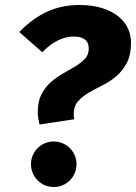

<svg xmlns="http://www.w3.org/2000/svg" viewBox="-20 -731 544 768"><path d="M57 -603Q111 -658 169 -684.5Q227 -711 298 -711Q349 -711 387.5 -699Q426 -687 452 -666.5Q478 -646 491 -619Q504 -592 504 -561Q504 -511 487 -479Q470 -447 444.5 -425.5Q419 -404 389.5 -389.5Q360 -375 334.5 -360Q309 -345 292 -325.5Q275 -306 275 -276Q275 -271 275.5 -265.5Q276 -260 277 -254L138 -233Q135 -245 133 -258Q131 -271 131 -282Q131 -325 146 -354Q161 -383 184 -403Q207 -423 233 -437.5Q259 -452 282 -466Q305 -480 320 -496Q335 -512 335 -537Q335 -561 319.5 -573Q304 -585 275 -585Q245 -585 213 -570Q181 -555 149 -522ZM104 -74Q104 -93 111 -109.5Q118 -126 130.5 -138.5Q143 -151 159.5 -158Q176 -165 195 -165Q214 -165 230.5 -158Q247 -151 259.5 -138.5Q272 -126 279 -109.5Q286 -93 286 -74Q286 -55 279 -38.5Q272 -22 259.5 -9.5Q247 3 230.5 10Q214 17 195 17Q176 17 159.5 10Q143 3 130.5 -9.5Q118 -22 111 -38.5Q104 -55 104 -74Z"/></svg>

Font: Szlgxwxxxixliatcpuztgldltzi
Style: Regular
Weight: 700
Italic angle: -8°
Designer: Carrois Corporate & Edenspiekermann
Foundry: Carrois Corporate GbR & Edenspiekermann AG
Version: Version 2.001